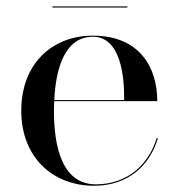

<svg xmlns="http://www.w3.org/2000/svg" viewBox="-20 -584 566 614"><path d="M147.5 -563.5V-560H387.5V-563.5ZM485 -142H481C456 -60 389.5 5.5 286.5 5.5C178 5.5 152.5 -116 152.5 -230C152.5 -240 153 -250 153.5 -260.5H483C483 -369.5 425.5 -470 277 -470C146.5 -470 48 -380 48 -230C48 -80 149.5 10 280.5 10C391 10 459 -55.5 485 -142ZM277 -466.5C365.5 -466.5 378 -341 377 -264H153.5C158.5 -367 188 -466.5 277 -466.5Z"/></svg>

Font: Bodoni* 48pt
Style: Regular
Weight: 400
Version: Version 2.3